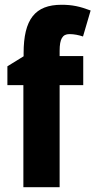

<svg xmlns="http://www.w3.org/2000/svg" viewBox="-20 -785 400 805"><path d="M329 -428V-550H230V-572C230 -622 242 -642 271 -642C291 -642 310 -638 328 -632L360 -741C315 -758 283 -765 238 -765C127 -765 79 -704 79 -562V-549L11 -507V-428H78V0H230V-428Z"/></svg>

Font: Noto Sans Myanmar UI Condensed ExtraBold
Style: Regular
Weight: 800
Width: 3
Designer: Monotype Design Team
Foundry: Monotype Imaging Inc.
Version: Version 2.103